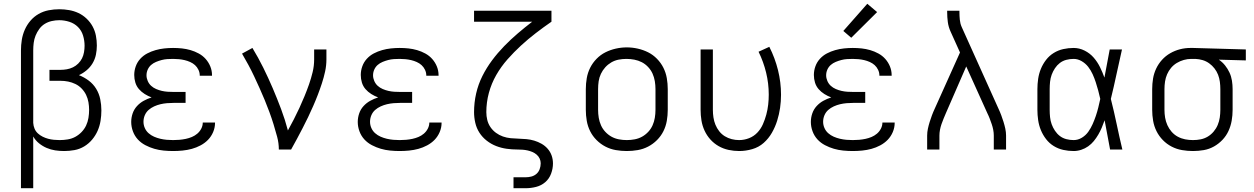

<svg xmlns="http://www.w3.org/2000/svg" viewBox="-20 -792 6640 1017"><path d="M91 205V-525Q91 -553 95.5 -581Q100 -609 111.5 -635Q123 -661 141.5 -682.5Q160 -704 184.5 -718Q209 -732 237 -737.5Q265 -743 294 -743Q320 -743 346 -738.5Q372 -734 395.5 -723Q419 -712 438.5 -693.5Q458 -675 470.5 -652Q483 -629 488 -603Q493 -577 493 -551Q493 -526 488 -502Q483 -478 470.5 -457Q458 -436 439 -420Q420 -404 398 -394Q426 -383 450 -365Q474 -347 489.5 -321.5Q505 -296 511 -266.5Q517 -237 517 -207Q517 -179 512.5 -151.5Q508 -124 497 -99Q486 -74 468 -52.5Q450 -31 426 -16.5Q402 -2 374.5 3Q347 8 320 8Q296 8 272.5 4.5Q249 1 227 -8.5Q205 -18 186.5 -33Q168 -48 156 -69V205ZM296 -50Q317 -50 338.5 -53.5Q360 -57 378.5 -67Q397 -77 412 -92.5Q427 -108 436 -127Q445 -146 448.5 -167.5Q452 -189 452 -210Q452 -230 448.5 -250.5Q445 -271 436 -289.5Q427 -308 412.5 -323Q398 -338 379.5 -347Q361 -356 341 -360Q321 -364 300 -364H242V-422H300Q317 -422 334 -425Q351 -428 366.5 -435.5Q382 -443 394.5 -455.5Q407 -468 414.5 -483Q422 -498 425 -515.5Q428 -533 428 -550Q428 -577 420 -603.5Q412 -630 393 -649Q374 -668 347.5 -676.5Q321 -685 294 -685Q274 -685 254 -680.5Q234 -676 217 -665.5Q200 -655 188 -638.5Q176 -622 168.5 -603.5Q161 -585 158.5 -565Q156 -545 156 -525V-146V-141Q157 -125 163 -110.5Q169 -96 180.5 -85.5Q192 -75 206 -68Q220 -61 235 -57Q250 -53 265.5 -51.5Q281 -50 296 -50Z M897 8Q872 8 846.5 5.5Q821 3 797 -4Q773 -11 750 -23Q727 -35 710 -53.5Q693 -72 684 -96.5Q675 -121 675 -146Q675 -169 682.5 -191Q690 -213 705.5 -230Q721 -247 741 -258Q761 -269 783 -276Q764 -283 746.5 -294Q729 -305 716 -320Q703 -335 697 -354.5Q691 -374 691 -395Q691 -418 699 -440.5Q707 -463 723 -480.5Q739 -498 760 -509Q781 -520 804 -526.5Q827 -533 850.5 -535.5Q874 -538 897 -538Q921 -538 944 -535.5Q967 -533 989.5 -526.5Q1012 -520 1033 -508.5Q1054 -497 1069.5 -479.5Q1085 -462 1094 -440Q1103 -418 1103 -394Q1103 -393 1103 -392.5Q1103 -392 1103 -391H1038Q1038 -391 1038 -391.5Q1038 -392 1038 -393Q1038 -408 1031 -422.5Q1024 -437 1013 -447Q1002 -457 987.5 -463.5Q973 -470 958 -473.5Q943 -477 928 -478.5Q913 -480 897 -480Q882 -480 866.5 -479Q851 -478 836 -474Q821 -470 806.5 -464Q792 -458 780.5 -448Q769 -438 762.5 -423.5Q756 -409 756 -393Q756 -378 762.5 -363Q769 -348 780.5 -337.5Q792 -327 807 -320.5Q822 -314 837.5 -310.5Q853 -307 868.5 -306Q884 -305 900 -305H963V-247H900Q882 -247 864.5 -245.5Q847 -244 830 -240Q813 -236 796.5 -228.5Q780 -221 767 -209.5Q754 -198 747 -181.5Q740 -165 740 -147Q740 -130 747 -114Q754 -98 767 -86.5Q780 -75 796 -68Q812 -61 829 -57Q846 -53 863 -51.5Q880 -50 897 -50Q914 -50 931 -51.5Q948 -53 964.5 -56.5Q981 -60 996.5 -66.5Q1012 -73 1025 -84Q1038 -95 1046 -110.5Q1054 -126 1054 -142Q1054 -142 1054 -142.5Q1054 -143 1054 -143H1119Q1119 -142 1119 -142Q1119 -142 1119 -141Q1119 -116 1109 -92.5Q1099 -69 1082 -51.5Q1065 -34 1042.5 -22Q1020 -10 996 -3.5Q972 3 947 5.5Q922 8 897 8Z M1457 0Q1457 -34 1448 -67.5Q1439 -101 1429 -133.5Q1419 -166 1407 -198.5Q1395 -231 1382 -262.5Q1369 -294 1355 -325Q1341 -356 1326.5 -387Q1312 -418 1295.5 -448.5Q1279 -479 1262 -508L1317 -538Q1348 -487 1374.5 -433.5Q1401 -380 1424.5 -325Q1448 -270 1469 -214Q1490 -158 1505 -101Q1521 -130 1536.5 -160Q1552 -190 1566 -220.5Q1580 -251 1593 -282.5Q1606 -314 1617 -345.5Q1628 -377 1636 -410Q1644 -443 1644 -477V-530H1709V-477Q1709 -445 1702 -413Q1695 -381 1685 -350.5Q1675 -320 1663.5 -290Q1652 -260 1639 -230.5Q1626 -201 1612 -171.5Q1598 -142 1583 -113.5Q1568 -85 1553 -56.5Q1538 -28 1522 0Z M2097 8Q2072 8 2046.5 5.5Q2021 3 1997 -4Q1973 -11 1950 -23Q1927 -35 1910 -53.5Q1893 -72 1884 -96.5Q1875 -121 1875 -146Q1875 -169 1882.5 -191Q1890 -213 1905.5 -230Q1921 -247 1941 -258Q1961 -269 1983 -276Q1964 -283 1946.5 -294Q1929 -305 1916 -320Q1903 -335 1897 -354.5Q1891 -374 1891 -395Q1891 -418 1899 -440.5Q1907 -463 1923 -480.5Q1939 -498 1960 -509Q1981 -520 2004 -526.5Q2027 -533 2050.5 -535.5Q2074 -538 2097 -538Q2121 -538 2144 -535.5Q2167 -533 2189.5 -526.5Q2212 -520 2233 -508.5Q2254 -497 2269.5 -479.5Q2285 -462 2294 -440Q2303 -418 2303 -394Q2303 -393 2303 -392.5Q2303 -392 2303 -391H2238Q2238 -391 2238 -391.5Q2238 -392 2238 -393Q2238 -408 2231 -422.5Q2224 -437 2213 -447Q2202 -457 2187.5 -463.5Q2173 -470 2158 -473.5Q2143 -477 2128 -478.5Q2113 -480 2097 -480Q2082 -480 2066.5 -479Q2051 -478 2036 -474Q2021 -470 2006.5 -464Q1992 -458 1980.5 -448Q1969 -438 1962.5 -423.5Q1956 -409 1956 -393Q1956 -378 1962.5 -363Q1969 -348 1980.5 -337.5Q1992 -327 2007 -320.5Q2022 -314 2037.5 -310.5Q2053 -307 2068.5 -306Q2084 -305 2100 -305H2163V-247H2100Q2082 -247 2064.5 -245.5Q2047 -244 2030 -240Q2013 -236 1996.5 -228.5Q1980 -221 1967 -209.5Q1954 -198 1947 -181.5Q1940 -165 1940 -147Q1940 -130 1947 -114Q1954 -98 1967 -86.5Q1980 -75 1996 -68Q2012 -61 2029 -57Q2046 -53 2063 -51.5Q2080 -50 2097 -50Q2114 -50 2131 -51.5Q2148 -53 2164.5 -56.5Q2181 -60 2196.5 -66.5Q2212 -73 2225 -84Q2238 -95 2246 -110.5Q2254 -126 2254 -142Q2254 -142 2254 -142.5Q2254 -143 2254 -143H2319Q2319 -142 2319 -142Q2319 -142 2319 -141Q2319 -116 2309 -92.5Q2299 -69 2282 -51.5Q2265 -34 2242.5 -22Q2220 -10 2196 -3.5Q2172 3 2147 5.5Q2122 8 2097 8Z M2700 205V147H2764Q2780 147 2795 143Q2810 139 2821.5 129Q2833 119 2838.5 104Q2844 89 2844 73Q2844 60 2838.5 48Q2833 36 2822.5 27Q2812 18 2800 13Q2788 8 2775 5Q2762 2 2748.5 1Q2735 0 2722 0H2721Q2692 0 2663.5 -4Q2635 -8 2608 -18.5Q2581 -29 2558 -47Q2535 -65 2519.5 -89Q2504 -113 2497.5 -141.5Q2491 -170 2491 -198Q2491 -248 2502 -296.5Q2513 -345 2535 -389Q2557 -433 2586.5 -472.5Q2616 -512 2650.5 -547.5Q2685 -583 2722.5 -615Q2760 -647 2799 -677H2491V-735H2901V-677Q2859 -648 2818 -616.5Q2777 -585 2739.5 -550.5Q2702 -516 2668 -477.5Q2634 -439 2608.5 -394.5Q2583 -350 2569.5 -300Q2556 -250 2556 -198Q2556 -177 2561 -156.5Q2566 -136 2578 -118.5Q2590 -101 2607 -88.5Q2624 -76 2644 -69Q2664 -62 2685 -60Q2706 -58 2727 -57.5Q2748 -57 2769 -55Q2790 -53 2810 -47Q2830 -41 2848.5 -30.5Q2867 -20 2881 -4Q2895 12 2902 32Q2909 52 2909 74Q2909 101 2899 128Q2889 155 2868 173Q2847 191 2819.5 198Q2792 205 2764 205Z M3300 8Q3271 8 3242 3Q3213 -2 3187 -15.5Q3161 -29 3140 -50Q3119 -71 3106 -97Q3093 -123 3088 -152Q3083 -181 3083 -210V-320Q3083 -349 3088 -378Q3093 -407 3106 -433Q3119 -459 3140 -480.5Q3161 -502 3187 -515Q3213 -528 3242 -534.5Q3271 -541 3300 -541Q3329 -541 3358 -534.5Q3387 -528 3413 -515Q3439 -502 3460 -480.5Q3481 -459 3494 -433Q3507 -407 3512 -378Q3517 -349 3517 -320V-210Q3517 -181 3512 -152Q3507 -123 3494 -97Q3481 -71 3460 -50Q3439 -29 3413 -15.5Q3387 -2 3358 3Q3329 8 3300 8ZM3300 -50Q3321 -50 3342 -54Q3363 -58 3381 -68Q3399 -78 3413.5 -93.5Q3428 -109 3436.5 -128Q3445 -147 3448.5 -168Q3452 -189 3452 -210V-320Q3452 -341 3448.5 -362Q3445 -383 3436.5 -402Q3428 -421 3413 -437Q3398 -453 3379.5 -462.5Q3361 -472 3340 -476Q3319 -480 3298 -480Q3277 -480 3256.5 -476Q3236 -472 3218 -461.5Q3200 -451 3186 -435.5Q3172 -420 3163 -401Q3154 -382 3151 -361.5Q3148 -341 3148 -320V-210Q3148 -189 3151.5 -168Q3155 -147 3163.5 -128Q3172 -109 3186.5 -93.5Q3201 -78 3219 -68Q3237 -58 3258 -54Q3279 -50 3300 -50Z M3896 8Q3867 8 3839 2Q3811 -4 3786.5 -18Q3762 -32 3743 -53Q3724 -74 3712 -100Q3700 -126 3695.5 -154Q3691 -182 3691 -210V-530H3756V-210Q3756 -190 3759 -170Q3762 -150 3769.5 -131.5Q3777 -113 3789.5 -97Q3802 -81 3819 -70.5Q3836 -60 3855.5 -55Q3875 -50 3895 -50Q3922 -50 3947.5 -60Q3973 -70 3991.5 -89.5Q4010 -109 4021 -134Q4032 -159 4039 -185Q4046 -211 4049 -237.5Q4052 -264 4052 -291Q4052 -350 4038 -407.5Q4024 -465 3998 -518L4055 -544Q4085 -485 4101 -420.5Q4117 -356 4117 -290Q4117 -255 4112 -220.5Q4107 -186 4096.5 -152.5Q4086 -119 4068.5 -88.5Q4051 -58 4025 -35Q3999 -12 3964.5 -2Q3930 8 3896 8Z M4497 8Q4472 8 4446.5 5.5Q4421 3 4397 -4Q4373 -11 4350 -23Q4327 -35 4310 -53.5Q4293 -72 4284 -96.5Q4275 -121 4275 -146Q4275 -169 4282.5 -191Q4290 -213 4305.5 -230Q4321 -247 4341 -258Q4361 -269 4383 -276Q4364 -283 4346.5 -294Q4329 -305 4316 -320Q4303 -335 4297 -354.5Q4291 -374 4291 -395Q4291 -418 4299 -440.5Q4307 -463 4323 -480.5Q4339 -498 4360 -509Q4381 -520 4404 -526.5Q4427 -533 4450.5 -535.5Q4474 -538 4497 -538Q4521 -538 4544 -535.5Q4567 -533 4589.5 -526.5Q4612 -520 4633 -508.5Q4654 -497 4669.5 -479.5Q4685 -462 4694 -440Q4703 -418 4703 -394Q4703 -393 4703 -392.5Q4703 -392 4703 -391H4638Q4638 -391 4638 -391.5Q4638 -392 4638 -393Q4638 -408 4631 -422.5Q4624 -437 4613 -447Q4602 -457 4587.5 -463.5Q4573 -470 4558 -473.5Q4543 -477 4528 -478.5Q4513 -480 4497 -480Q4482 -480 4466.5 -479Q4451 -478 4436 -474Q4421 -470 4406.5 -464Q4392 -458 4380.5 -448Q4369 -438 4362.5 -423.5Q4356 -409 4356 -393Q4356 -378 4362.5 -363Q4369 -348 4380.5 -337.5Q4392 -327 4407 -320.5Q4422 -314 4437.5 -310.5Q4453 -307 4468.5 -306Q4484 -305 4500 -305H4563V-247H4500Q4482 -247 4464.5 -245.5Q4447 -244 4430 -240Q4413 -236 4396.5 -228.5Q4380 -221 4367 -209.5Q4354 -198 4347 -181.5Q4340 -165 4340 -147Q4340 -130 4347 -114Q4354 -98 4367 -86.5Q4380 -75 4396 -68Q4412 -61 4429 -57Q4446 -53 4463 -51.5Q4480 -50 4497 -50Q4514 -50 4531 -51.5Q4548 -53 4564.5 -56.5Q4581 -60 4596.5 -66.5Q4612 -73 4625 -84Q4638 -95 4646 -110.5Q4654 -126 4654 -142Q4654 -142 4654 -142.5Q4654 -143 4654 -143H4719Q4719 -142 4719 -142Q4719 -142 4719 -141Q4719 -116 4709 -92.5Q4699 -69 4682 -51.5Q4665 -34 4642.5 -22Q4620 -10 4596 -3.5Q4572 3 4547 5.5Q4522 8 4497 8ZM4489 -592 4447 -628 4574 -772 4626 -728Z M4891 0V-74Q4891 -92 4895 -110.5Q4899 -129 4904.5 -146.5Q4910 -164 4916.5 -181.5Q4923 -199 4931 -216L5065 -514L5015 -625Q5004 -649 5000.5 -675Q4997 -701 4997 -728V-735H5062V-728Q5062 -708 5064 -687.5Q5066 -667 5074 -649L5269 -216Q5277 -199 5283.5 -181.5Q5290 -164 5295.5 -146.5Q5301 -129 5305 -110.5Q5309 -92 5309 -74V0H5244V-74Q5244 -89 5241 -104.5Q5238 -120 5233 -134.5Q5228 -149 5222.5 -163.5Q5217 -178 5210 -192L5098 -440L4990 -192Q4984 -178 4978 -163.5Q4972 -149 4967 -134.5Q4962 -120 4959 -104.5Q4956 -89 4956 -74V0Z M5667 8Q5639 8 5612 2Q5585 -4 5561.5 -18.5Q5538 -33 5521 -55Q5504 -77 5493.5 -102.5Q5483 -128 5479 -155.5Q5475 -183 5475 -210V-320Q5475 -347 5479 -374.5Q5483 -402 5493.5 -427.5Q5504 -453 5521 -475Q5538 -497 5561.5 -511.5Q5585 -526 5612 -532Q5639 -538 5667 -538Q5697 -538 5725 -524Q5753 -510 5773 -487Q5793 -464 5806.5 -436.5Q5820 -409 5830 -381Q5837 -418 5844 -455.5Q5851 -493 5858 -530H5923Q5908 -465 5894 -399Q5880 -333 5864 -268Q5881 -201 5895 -134Q5909 -67 5925 0H5860Q5853 -39 5845.5 -77.5Q5838 -116 5831 -155Q5824 -135 5816 -116Q5808 -97 5797.5 -79Q5787 -61 5774 -45Q5761 -29 5744 -17Q5727 -5 5707 1.5Q5687 8 5667 8ZM5667 -50Q5690 -50 5710.5 -62.5Q5731 -75 5744.5 -94Q5758 -113 5767.5 -134.5Q5777 -156 5784.5 -178Q5792 -200 5797.5 -222.5Q5803 -245 5808 -268Q5803 -291 5797 -313Q5791 -335 5784 -356.5Q5777 -378 5767.5 -399Q5758 -420 5744 -438Q5730 -456 5709.5 -468Q5689 -480 5667 -480Q5647 -480 5628 -475Q5609 -470 5594 -458.5Q5579 -447 5568 -430.5Q5557 -414 5550.5 -396Q5544 -378 5542 -358.5Q5540 -339 5540 -320V-210Q5540 -191 5542 -171.5Q5544 -152 5550.5 -134Q5557 -116 5568 -99.5Q5579 -83 5594 -71.5Q5609 -60 5628 -55Q5647 -50 5667 -50Z M6299 8Q6270 8 6241 3Q6212 -2 6186 -15.5Q6160 -29 6139.5 -50Q6119 -71 6106 -97Q6093 -123 6088 -152Q6083 -181 6083 -210V-320Q6083 -348 6087.5 -375.5Q6092 -403 6104 -428.5Q6116 -454 6135 -475Q6154 -496 6178.5 -510Q6203 -524 6230 -531Q6257 -538 6285 -538Q6289 -538 6292.5 -538Q6296 -538 6300 -538L6579 -530V-472L6436 -476Q6455 -463 6469 -445.5Q6483 -428 6492.5 -407.5Q6502 -387 6505.5 -364.5Q6509 -342 6509 -320V-210Q6509 -181 6504 -152.5Q6499 -124 6487 -98Q6475 -72 6455 -51Q6435 -30 6410 -16Q6385 -2 6356.5 3Q6328 8 6299 8ZM6299 -50Q6320 -50 6340 -54Q6360 -58 6377.5 -68.5Q6395 -79 6408.5 -95Q6422 -111 6430 -130Q6438 -149 6441 -169.5Q6444 -190 6444 -210V-320Q6444 -339 6441.5 -358.5Q6439 -378 6432 -396Q6425 -414 6413 -429.5Q6401 -445 6385 -456.5Q6369 -468 6350.5 -473.5Q6332 -479 6312 -480H6300Q6297 -480 6294.5 -480Q6292 -480 6290 -480Q6270 -480 6250.5 -474.5Q6231 -469 6213.5 -458.5Q6196 -448 6183 -432.5Q6170 -417 6162 -398.5Q6154 -380 6151 -360Q6148 -340 6148 -320V-210Q6148 -189 6151.5 -168.5Q6155 -148 6163.5 -129Q6172 -110 6186 -94Q6200 -78 6218.5 -68Q6237 -58 6257.5 -54Q6278 -50 6299 -50Z"/></svg>

Font: Iosevka Curly Light Extended
Style: Regular
Weight: 300
Width: 7
Monospace: yes
Designer: Belleve Invis
Foundry: Belleve Invis
Version: Version 11.1.0; ttfautohint (v1.8.3)